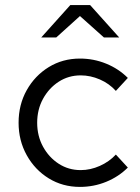

<svg xmlns="http://www.w3.org/2000/svg" viewBox="-20 -726 549 754"><path d="M294 8Q226 8 171.5 -25.5Q117 -59 85 -116.5Q53 -174 53 -244Q53 -315 85 -372Q117 -429 171.5 -462.5Q226 -496 294 -496Q348 -496 397 -476Q446 -456 482 -420L435 -369Q409 -398 372 -414Q335 -430 297 -430Q249 -430 210.5 -405Q172 -380 149 -338Q126 -296 126 -244Q126 -192 149 -150Q172 -108 210.5 -83Q249 -58 297 -58Q335 -58 372 -74.5Q409 -91 435 -119L482 -68Q446 -32 397 -12Q348 8 294 8ZM388 -579 294 -663 201 -579H142L256 -706H334L448 -579Z"/></svg>

Font: Red Hat Text VF
Style: Regular
Weight: 400
Designer: Pentagram, MCKL
Foundry: Pentagram, MCKL
Version: Version 1.023